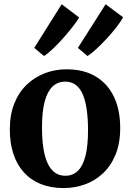

<svg xmlns="http://www.w3.org/2000/svg" viewBox="-20 -898 628 928"><path d="M27.5 -272Q27.5 -345 49.8 -399.5Q72 -454 110.8 -490.2Q149.5 -526.5 198.5 -544.8Q247.5 -563 301 -563Q385 -563 442.8 -528.2Q500.5 -493.5 530.8 -430Q561 -366.5 561 -279.5Q561 -205.5 538.5 -150.8Q516 -96 477.5 -60Q439 -24 389.8 -6.5Q340.5 11 287 11Q224.5 11 176.2 -8.8Q128 -28.5 94.8 -65.5Q61.5 -102.5 44.5 -154.8Q27.5 -207 27.5 -272ZM296 -48.5Q332 -48.5 356.2 -72Q380.5 -95.5 393 -144.2Q405.5 -193 405.5 -268.5Q405.5 -322.5 399.5 -366Q393.5 -409.5 380.8 -440.2Q368 -471 346.8 -487.2Q325.5 -503.5 295 -503.5Q259 -503.5 234 -479.8Q209 -456 196 -407.5Q183 -359 183 -283Q183 -228.5 189.2 -185.2Q195.5 -142 209 -111.5Q222.5 -81 244 -64.8Q265.5 -48.5 296 -48.5ZM402.5 -627.5 356.5 -666.5 490.5 -877.5 575 -814.5Q565 -795.5 544 -768.2Q523 -741 496.8 -712.5Q470.5 -684 445.5 -661Q420.5 -638 403.5 -627.5ZM192.5 -627.5 145.5 -666.5 278 -877.5 362.5 -813.5Q351 -794 329.8 -766.8Q308.5 -739.5 283.2 -711.2Q258 -683 234 -660.5Q210 -638 193.5 -627.5Z"/></svg>

Font: Merriweather 36pt
Style: Bold
Weight: 700
Designer: Eben Sorkin
Foundry: Eben Sorkin
Version: Version 2.100